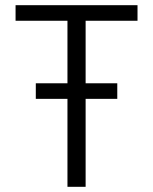

<svg xmlns="http://www.w3.org/2000/svg" viewBox="-20 -720 590 740"><path d="M310 -640V-399H432V-339H310V0H240V-339H118V-399H240V-640H40V-700H510V-640Z"/></svg>

Font: Niramit Light
Style: Regular
Weight: 300
Designer: Katatrad Aksorn Co.,Ltd.
Foundry: Cadson Demak Co.,Ltd.
Version: Version 1.000; ttfautohint (v1.6)